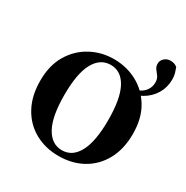

<svg xmlns="http://www.w3.org/2000/svg" viewBox="-162 -824 946 976"><g transform="rotate(30 311.5 -336.0)"><path d="M311 16.2Q232.5 16.2 170.9 -18.3Q109.3 -52.8 74.5 -117Q39.6 -181.2 39.6 -269.8Q39.6 -359.1 76.8 -421.8Q114 -484.6 175.9 -518.1Q237.8 -551.7 311 -551.7Q384.8 -551.7 446.8 -518.5Q508.7 -485.4 545.9 -422.6Q583.1 -359.8 583.1 -269.8Q583.1 -180.2 547.7 -116.1Q512.4 -52 450.9 -17.9Q389.5 16.2 311 16.2ZM311 -17.5Q372 -17.5 405.6 -80.1Q439.3 -142.6 439.3 -268.1Q439.3 -394.2 405.6 -456.1Q372 -518 311 -518Q250 -518 216 -456.1Q182 -394.2 182 -268.1Q182 -142.6 216 -80.1Q250 -17.5 311 -17.5ZM438.3 -438.1 434.6 -462.2Q496 -467.8 523.7 -492.3Q551.3 -516.9 551.3 -554.1Q551.3 -574.5 541.8 -587.5Q532.3 -600.5 522.6 -612.8Q513 -625.2 513 -643.5Q513 -661 527.5 -674.6Q541.9 -688.3 563.7 -688.3Q575.3 -688.3 585.1 -685.1Q594.8 -681.9 603.5 -674.7Q609.5 -659 613.8 -644.3Q618 -629.5 618 -609.2Q618 -563 595.3 -525Q572.6 -487.1 532.2 -464Q491.8 -440.9 438.3 -438.1Z"/></g></svg>

Font: Noto Serif HK
Style: Regular
Weight: 200
Designer: Ryoko NISHIZUKA 西塚涼子 (kana & ideographs); Frank Grießhammer (Latin, Greek & Cyrillic); Wenlong ZHANG 张文龙 (bopomofo); San
Foundry: Adobe
Version: Version 2.001;hotconv 1.1.0;makeotfexe 2.6.0